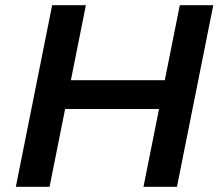

<svg xmlns="http://www.w3.org/2000/svg" viewBox="-20 -720 850 740"><path d="M673 -700H802L662 0H533ZM171 0H41L181 -700H311ZM603 -300H222L243 -411H626Z"/></svg>

Font: MOST Montserrat SemiBold
Style: Italic
Weight: 600
Italic angle: -11.3°
Designer: Julieta Ulanovsky
Foundry: Julieta Ulanovsky
Version: Version 8.000;March 11, 2024;FontCreator 15.0.0.2926 64-bit